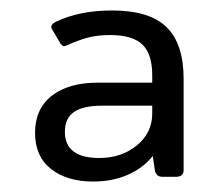

<svg xmlns="http://www.w3.org/2000/svg" viewBox="-20 -715 418 367"><path d="M47 -461Q47 -507 79 -532Q111 -557 167 -557H271V-571Q271 -612 252 -630Q233 -648 191 -648Q166 -648 147.5 -643Q129 -638 107 -628Q103 -626 101 -627Q99 -628 96 -631L79 -660Q78 -661 78 -664Q78 -669 88 -674Q133 -695 194 -695Q266 -695 298.5 -663Q331 -631 331 -564V-390Q331 -377 316 -377H291Q278 -377 276 -390L272 -417Q254 -394 224.5 -381Q195 -368 158 -368Q108 -368 77.5 -392Q47 -416 47 -461ZM271 -498V-513H175Q139 -513 121.5 -501Q104 -489 104 -463Q104 -413 170 -413Q212 -413 241.5 -437Q271 -461 271 -498Z"/></svg>

Font: Mitr Light
Style: Regular
Weight: 300
Designer: Thanarat Vachiruckul
Foundry: Cadson Demak
Version: Version 1.002